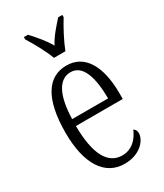

<svg xmlns="http://www.w3.org/2000/svg" viewBox="-194 -843 795 930"><g transform="rotate(-30 203.5 -378.0)"><path d="M178 -606H242C259 -651 293 -715 317 -753V-766H294C262 -730 233 -699 210 -656C186 -699 157 -730 125 -766H102V-753C126 -715 162 -651 178 -606ZM219 10C309 10 352 -48 352 -85C352 -100 345 -109 337 -113C319 -70 285 -31 229 -31C151 -31 106 -106 105 -267H367V-298C367 -454 311 -544 211 -544C105 -544 45 -451 45 -263C45 -89 109 10 219 10ZM307 -305H106C109 -430 144 -506 212 -506C280 -506 306 -424 307 -305Z"/></g></svg>

Font: Noto Serif Lao ExtraCondensed Light
Style: Regular
Weight: 300
Width: 2
Designer: Monotype Design Team
Foundry: Monotype Imaging Inc.
Version: Version 2.003